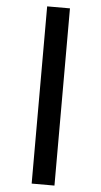

<svg xmlns="http://www.w3.org/2000/svg" viewBox="-63 -907 547 1036"><g transform="rotate(5 211.0 -389.0)"><path d="M149.4 -869.1H272.9V90.8H149.4Z"/></g></svg>

Font: Merriweather UltraBold
Style: Regular
Weight: 900
Designer: Eben Sorkin ( sorkintype@gmail.com )
Foundry: Eben Sorkin
Version: Version 1.570; ttfautohint (v1.3) -l 8 -r 32 -G 0 -x 0 -H 60